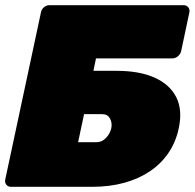

<svg xmlns="http://www.w3.org/2000/svg" viewBox="-34 -720 751 740"><path d="M8 0Q-3 0 -9.5 -8Q-16 -16 -14 -27L124 -673Q126 -684 135.5 -692Q145 -700 156 -700H674Q685 -700 691.5 -692Q698 -684 696 -673L664 -522Q661 -511 651.5 -503Q642 -495 631 -495H336L326 -447H416Q504 -447 562.5 -420.5Q621 -394 645.5 -345Q670 -296 655 -226Q644 -173 615.5 -131Q587 -89 544 -60Q501 -31 445 -15.5Q389 0 321 0ZM267 -172H337Q353 -172 364.5 -180Q376 -188 384 -200.5Q392 -213 395 -226Q399 -246 390 -263Q381 -280 360 -280H290Z"/></svg>

Font: Rubik Light Black
Style: Italic
Weight: 900
Italic angle: -12°
Version: Version 2.104